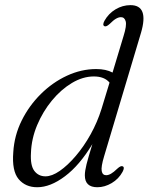

<svg xmlns="http://www.w3.org/2000/svg" viewBox="-20 -738 592 766"><path d="M542.5 -607 395.5 -115Q382.5 -72 385.8 -55.5Q389 -39 403.5 -39Q412.5 -39 423 -45Q433.5 -51 448.5 -65.5Q462 -78 469.5 -74.5Q478.5 -70.5 469 -52.5Q453.5 -24 425.5 -7.5Q397.5 9 368.5 9Q318.5 9 318.5 -38.5Q318.5 -55.5 325.2 -82.5Q332 -109.5 348.5 -163Q297.5 -78.5 239.2 -34.8Q181 9 128.5 9Q81.5 9 54.2 -23.5Q27 -56 33 -131Q37 -197.5 66.5 -257Q96 -316.5 143 -363Q190 -409.5 247.2 -436Q304.5 -462.5 364 -462.5Q403 -462.5 429 -448.5L473 -594.5Q486 -636 481.5 -652.8Q477 -669.5 462.5 -669.5Q453.5 -669.5 443 -663.5Q432.5 -657.5 417.5 -642.5Q404 -630 396.5 -633.5Q387.5 -638 397 -655.5Q413 -684 441 -700.8Q469 -717.5 500.5 -717.5Q575 -717.5 542.5 -607ZM103.5 -128Q100.5 -78 117 -56.2Q133.5 -34.5 161.5 -34.5Q187 -34.5 218.5 -56.2Q250 -78 282.2 -115.8Q314.5 -153.5 341.5 -202Q368.5 -250.5 385 -303.5L417 -408.5Q396.5 -433 354.5 -433Q310.5 -433 267 -407Q223.5 -381 187.2 -337Q151 -293 128.2 -238.8Q105.5 -184.5 103.5 -128Z"/></svg>

Font: Fraunces 9pt S000 Light
Style: Italic
Weight: 300
Italic angle: -16°
Version: Version 1.000; ttfautohint (v1.8.3)